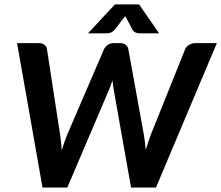

<svg xmlns="http://www.w3.org/2000/svg" viewBox="-20 -842 994 862"><path d="M56.6 -648.4H153.3Q169.9 -648.4 179.4 -641.1Q189 -633.8 190.9 -621.1L250 -236.3Q252.4 -221.2 254.2 -203.6Q255.9 -186 257.3 -167Q263.2 -186 269 -203.6Q274.9 -221.2 281.2 -236.3L446.8 -620.6Q451.2 -631.3 462.9 -639.9Q474.6 -648.4 490.2 -648.4H519Q535.2 -648.4 544.4 -640.9Q553.7 -633.3 556.2 -621.1L626 -236.3Q628.4 -221.7 630.6 -204.3Q632.8 -187 634.3 -168.5Q639.6 -187 645.3 -203.6Q650.9 -220.2 656.2 -234.9L811 -620.6Q814.9 -631.3 827.9 -639.9Q840.8 -648.4 856.4 -648.4H953.6L680.2 0H568.4L490.7 -438.5Q489.3 -447.8 487.8 -458.5Q486.3 -469.2 484.9 -481Q476.6 -456.5 469.2 -438.5L282.2 0H170.9ZM694.3 -692.4H607.9Q604.5 -692.4 599.9 -692.9Q595.2 -693.4 590.6 -695.1Q585.9 -696.8 581.3 -700.7Q576.7 -704.6 572.8 -711.9L547.9 -759.8Q545.9 -762.2 544.7 -764.6Q543.5 -767.1 542 -769.5L534.2 -759.8L497.6 -711.9Q486.3 -697.8 475.6 -695.1Q464.8 -692.4 457.5 -692.4H375L496.1 -822.3H604.5Z"/></svg>

Font: Carlito
Style: Bold Italic
Weight: 700
Italic angle: -7°
Designer: Lukasz Dziedzic
Foundry: tyPoland Lukasz Dziedzic
Version: Version 1.104